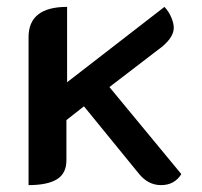

<svg xmlns="http://www.w3.org/2000/svg" viewBox="-20 -529 587 558"><path d="M63 -421Q63 -509 175 -509V-290L458 -509Q471 -495 478 -478Q485 -461 485 -448Q485 -422 452 -394L298 -276L507 -23Q487 9 448 9Q410 9 383 -25L224 -220L173 -180V-63Q173 -25 145.5 -8Q118 9 63 9Z"/></svg>

Font: K2D SemiBold
Style: Regular
Weight: 600
Designer: Katatrad Aksorn Co.,Ltd.
Foundry: Cadson Demak Co.,Ltd.
Version: Version 1.000; ttfautohint (v1.6)